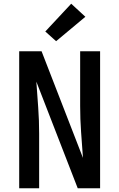

<svg xmlns="http://www.w3.org/2000/svg" viewBox="-20 -1010 640 1030"><path d="M83 0V-735H203L425 -163Q420 -233 415 -302Q410 -371 410 -441V-735H517V0H397L175 -572Q180 -502 185 -433Q190 -364 190 -294V0ZM281 -789 223 -841 362 -990 438 -920Z"/></svg>

Font: Iosevka Curly SmBdEx
Style: Regular
Weight: 600
Width: 7
Monospace: yes
Designer: Belleve Invis
Foundry: Belleve Invis
Version: Version 11.1.0; ttfautohint (v1.8.3)